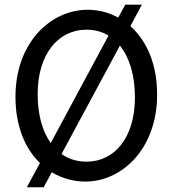

<svg xmlns="http://www.w3.org/2000/svg" viewBox="-20 -767 753 824"><path d="M517.6 -747.1 487.3 -691.4C447.3 -713.4 402.3 -725.1 356.4 -725.1C198.7 -725.1 46.4 -585.4 46.4 -351.6C46.4 -225.1 87.9 -128.9 151.4 -67.4L95.2 36.6H167.5L202.1 -27.8C246.1 -1.5 295.4 12.2 346.7 12.2C502.4 12.2 654.3 -127 654.3 -361.3C654.3 -494.6 607.9 -593.8 539.6 -654.8L588.9 -747.1ZM559.1 -349.1C559.1 -175.8 471.2 -73.2 351.6 -73.2C310.5 -73.2 274.4 -84.5 244.1 -106L494.6 -571.3C535.2 -521 559.1 -444.8 559.1 -349.1ZM141.6 -363.8C141.6 -532.7 228 -639.6 351.6 -639.6C386.2 -639.6 418.5 -630.9 445.8 -614.3L197.8 -153.3C161.6 -203.6 141.6 -275.4 141.6 -363.8Z"/></svg>

Font: Andika
Style: Regular
Weight: 400
Designer: Victor Gaultney, Annie Olsen, Julie Remington, Don Collingsworth, Eric Hays
Foundry: SIL International
Version: Version 1.000